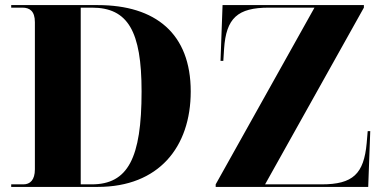

<svg xmlns="http://www.w3.org/2000/svg" viewBox="-20 -734 1519 754"><path d="M24 0H364C603 0 729 -156 729 -375C729 -602 591 -714 364 -714H24V-704H68C96 -704 117 -691 117 -647V-69C117 -27 98 -10 72 -10H24ZM827 0H1426L1434 -219H1424L1420 -172C1409 -51 1366 -10 1243 -10H1021L1409 -704V-714H854L846 -495H857L860 -542C868 -663 913 -704 1036 -704H1215L827 -10ZM340 -10H297V-704H341C482 -704 536 -612 536 -375C536 -112 482 -10 340 -10Z"/></svg>

Font: Noto Serif Display ExtraBold
Style: Regular
Weight: 800
Designer: Monotype Design Team
Foundry: Monotype Imaging Inc.
Version: Version 2.009